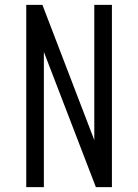

<svg xmlns="http://www.w3.org/2000/svg" viewBox="-20 -770 568 790"><path d="M88 0V-750H154.5L368 -193.5V-750H440.5V0H374.5L160.5 -556.5V0Z"/></svg>

Font: Mohave
Style: Regular
Weight: 400
Designer: Gumpita Rahayu
Foundry: Tokotype
Version: Version 2.003; ttfautohint (v1.8.3)